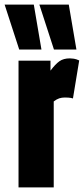

<svg xmlns="http://www.w3.org/2000/svg" viewBox="-57 -809 363 829"><path d="M161 -547V-504Q182 -532 199.5 -544.5Q217 -557 245 -557Q252 -557 262 -555.5Q272 -554 285 -548L258 -384Q248 -387 238 -387.5Q228 -388 223 -388Q210 -388 199 -384.5Q188 -381 175 -371V0H23V-547ZM26 -595 -37 -789H89L122 -595ZM176 -595 113 -789H240L273 -595Z"/></svg>

Font: Georama ExtraCondensed ExtraBold
Style: Regular
Weight: 800
Width: 2
Designer: Jean-Baptiste Levee
Foundry: Production Type
Version: Version 1.000